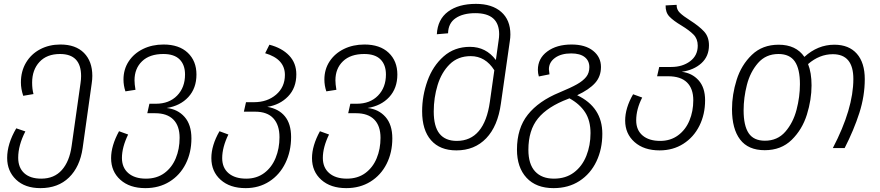

<svg xmlns="http://www.w3.org/2000/svg" viewBox="-20 -765 4548 992"><path d="M457 -373Q457 -355 454 -335L407 0Q393 97 336.5 152Q280 207 189 207Q109 207 63 163Q17 119 17 51Q17 -22 64 -102L111 -86Q74 -14 74 50Q74 101 105 129.5Q136 158 193 158Q260 158 299.5 113.5Q339 69 350 -10L396 -335Q399 -355 399 -372Q399 -486 290 -486Q222 -486 184 -445Q146 -404 146 -338Q146 -305 153 -279L100 -270Q88 -306 88 -339Q88 -397 114.5 -441.5Q141 -486 187.5 -510.5Q234 -535 292 -535Q371 -535 414 -491.5Q457 -448 457 -373Z M969 -50Q969 23 939.5 81.5Q910 140 856 173.5Q802 207 731 207Q650 207 602 164Q554 121 554 52Q554 -12 595 -87L642 -70Q610 -4 610 51Q610 101 643 129.5Q676 158 734 158Q790 158 829 129.5Q868 101 888 53Q908 5 908 -53Q908 -115 875.5 -147.5Q843 -180 782 -180H741L752 -229H785Q854 -229 895 -271Q936 -313 936 -380Q936 -430 908 -458Q880 -486 824 -486Q753 -486 714 -448.5Q675 -411 675 -350Q675 -331 680 -301L628 -293Q618 -323 618 -354Q618 -407 645 -448Q672 -489 719 -512Q766 -535 825 -535Q905 -535 950 -492.5Q995 -450 995 -380Q995 -309 953 -263.5Q911 -218 841 -207Q898 -201 933.5 -161Q969 -121 969 -50Z M1484 -57Q1484 17 1454.5 77.5Q1425 138 1371.5 172.5Q1318 207 1249 207Q1168 207 1120 164Q1072 121 1072 52Q1072 -14 1114 -87L1160 -70Q1128 -4 1128 52Q1128 102 1161 130Q1194 158 1252 158Q1306 158 1345 129Q1384 100 1404 51Q1424 2 1424 -56Q1424 -119 1392.5 -153.5Q1361 -188 1298 -188H1240L1251 -237H1292Q1361 -237 1406.5 -276Q1452 -315 1452 -378Q1452 -460 1350 -490L1372 -534Q1437 -517 1474 -478Q1511 -439 1511 -381Q1511 -311 1468.5 -267Q1426 -223 1361 -213Q1420 -203 1452 -164Q1484 -125 1484 -57Z M2007 -50Q2007 23 1977.5 81.5Q1948 140 1894 173.5Q1840 207 1769 207Q1688 207 1640 164Q1592 121 1592 52Q1592 -12 1633 -87L1680 -70Q1648 -4 1648 51Q1648 101 1681 129.5Q1714 158 1772 158Q1828 158 1867 129.5Q1906 101 1926 53Q1946 5 1946 -53Q1946 -115 1913.5 -147.5Q1881 -180 1820 -180H1779L1790 -229H1823Q1892 -229 1933 -271Q1974 -313 1974 -380Q1974 -430 1946 -458Q1918 -486 1862 -486Q1791 -486 1752 -448.5Q1713 -411 1713 -350Q1713 -331 1718 -301L1666 -293Q1656 -323 1656 -354Q1656 -407 1683 -448Q1710 -489 1757 -512Q1804 -535 1863 -535Q1943 -535 1988 -492.5Q2033 -450 2033 -380Q2033 -309 1991 -263.5Q1949 -218 1879 -207Q1936 -201 1971.5 -161Q2007 -121 2007 -50Z M2617 -587Q2617 -570 2614 -552L2568 -230Q2552 -113 2492 -50.5Q2432 12 2338 12Q2253 12 2207 -40.5Q2161 -93 2161 -190Q2161 -270 2188.5 -347Q2216 -424 2272 -473.5Q2328 -523 2408 -523Q2491 -523 2542 -455L2556 -555Q2559 -573 2559 -588Q2559 -697 2436 -697Q2372 -697 2334 -671Q2296 -645 2295 -593L2237 -588Q2241 -665 2295 -705Q2349 -745 2439 -745Q2522 -745 2569.5 -703.5Q2617 -662 2617 -587ZM2511 -239 2534 -402Q2488 -475 2412 -475Q2346 -475 2303.5 -433Q2261 -391 2241 -325.5Q2221 -260 2221 -189Q2221 -111 2251 -74Q2281 -37 2340 -37Q2411 -37 2454 -88Q2497 -139 2511 -239Z M3092 -74Q3092 5 3061.5 69Q3031 133 2974 170Q2917 207 2840 207Q2750 207 2700.5 153.5Q2651 100 2651 8Q2651 -102 2707 -172.5Q2763 -243 2870 -287Q2930 -312 2961 -329.5Q2992 -347 3008.5 -367.5Q3025 -388 3025 -418Q3025 -451 3001 -470Q2977 -489 2931 -489Q2879 -489 2847.5 -466Q2816 -443 2816 -407Q2816 -402 2819 -381L2764 -370Q2759 -387 2759 -404Q2759 -463 2807.5 -499Q2856 -535 2933 -535Q3004 -535 3044.5 -502.5Q3085 -470 3085 -419Q3085 -370 3054.5 -336Q3024 -302 2962 -273Q3092 -211 3092 -74ZM3031 -77Q3031 -142 3003 -185Q2975 -228 2922 -257L2915 -254Q2809 -214 2759.5 -153Q2710 -92 2710 9Q2710 83 2744.5 120.5Q2779 158 2842 158Q2903 158 2945.5 126Q2988 94 3009.5 40Q3031 -14 3031 -77Z M3623 -247Q3623 -174 3593.5 -115Q3564 -56 3510.5 -22Q3457 12 3388 12Q3307 12 3258.5 -31Q3210 -74 3210 -142Q3210 -207 3251 -278L3298 -261Q3267 -201 3267 -143Q3267 -93 3300 -65Q3333 -37 3391 -37Q3444 -37 3483 -65.5Q3522 -94 3542 -142Q3562 -190 3562 -247Q3562 -307 3529.5 -339Q3497 -371 3432 -371H3375L3386 -419H3448Q3506 -419 3545.5 -448.5Q3585 -478 3585 -529Q3585 -564 3563.5 -586Q3542 -608 3501 -633Q3459 -658 3438.5 -679.5Q3418 -701 3419 -737L3476 -740Q3475 -716 3492.5 -699Q3510 -682 3545 -660Q3592 -630 3617.5 -602.5Q3643 -575 3643 -531Q3643 -474 3604 -438.5Q3565 -403 3502 -394Q3555 -388 3589 -350.5Q3623 -313 3623 -247Z M4448 -356Q4448 -269 4420 -181.5Q4392 -94 4344 0H4283Q4389 -203 4389 -357Q4389 -485 4283 -485Q4214 -485 4155 -434Q4173 -389 4173 -324Q4173 -250 4149 -173Q4125 -96 4070.5 -42.5Q4016 11 3931 11Q3846 11 3804 -44Q3762 -99 3762 -201Q3762 -276 3786 -352.5Q3810 -429 3864.5 -481.5Q3919 -534 4003 -534Q4093 -534 4136 -471Q4205 -534 4291 -534Q4366 -534 4407 -487.5Q4448 -441 4448 -356ZM4113 -330Q4113 -409 4086.5 -447.5Q4060 -486 4002 -486Q3937 -486 3896.5 -439.5Q3856 -393 3839 -326.5Q3822 -260 3822 -195Q3822 -116 3848 -77Q3874 -38 3932 -38Q3997 -38 4037.5 -84.5Q4078 -131 4095.5 -198Q4113 -265 4113 -330Z"/></svg>

Font: FiraGO Light
Style: Italic
Weight: 300
Italic angle: -8°
Designer: bBox Type GmbH
Foundry: bBox Type GmbH
Version: Version 1.001